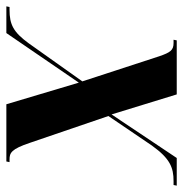

<svg xmlns="http://www.w3.org/2000/svg" viewBox="-29 -570 576 604"><g transform="rotate(90 259.0 -268.0)"><path d="M-23 0H61L217 -228L285 0H465L467 -10H459C438 -10 426 -15 406 -75L322 -321L415 -458C456 -515 484 -526 527 -526H539L541 -536H454L317 -331L254 -536H84L82 -526H92C115 -526 122 -516 134 -481L213 -239L93 -70C58 -22 34 -10 -12 -10H-21Z"/></g></svg>

Font: Noto Serif Display Condensed
Style: Bold Italic
Weight: 700
Width: 3
Italic angle: -12°
Designer: Monotype Design Team
Foundry: Monotype Imaging Inc.
Version: Version 2.009